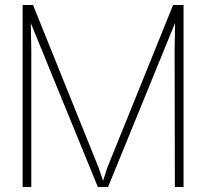

<svg xmlns="http://www.w3.org/2000/svg" viewBox="-20 -753 830 773"><path d="M71 -733V0H106V-550L104 -660L374 0H415L685 -661L683 -550L684 0H719V-733H677L412 -78L395 -25L377 -78L113 -733Z"/></svg>

Font: Kreadon Extra Light
Style: Regular
Weight: 200
Designer: kohakuno
Foundry: StudioGnu
Version: Version 1.000;Glyphs 3.1.2 (3151)